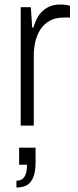

<svg xmlns="http://www.w3.org/2000/svg" viewBox="-20 -558 345 853"><path d="M72 0V-526H117L123 -436H129Q135 -460 148.5 -483.5Q162 -507 187 -522.5Q212 -538 249 -538Q264 -538 275 -536Q286 -534 291 -532V-480H262Q226 -480 200.5 -465.5Q175 -451 159.5 -427Q144 -403 137 -373Q130 -343 130 -312V0ZM53 275V245Q77 245 88.5 227.5Q100 210 100 174H65V98H138V163Q138 203 128.5 228Q119 253 100.5 264Q82 275 53 275Z"/></svg>

Font: Archivo SemiBold ExtraLight
Style: Regular
Weight: 250
Version: Version 2.001